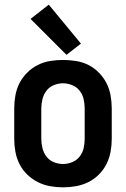

<svg xmlns="http://www.w3.org/2000/svg" viewBox="-20 -795 540 823"><path d="M250 8Q278 8 306 3Q334 -2 359 -14.5Q384 -27 404 -47Q424 -67 436.5 -92Q449 -117 454 -144.5Q459 -172 459 -200V-330Q459 -358 454 -386Q449 -414 436.5 -438.5Q424 -463 404 -483.5Q384 -504 359 -516.5Q334 -529 306 -533.5Q278 -538 250 -538Q222 -538 194.5 -533.5Q167 -529 142 -516.5Q117 -504 96.5 -483.5Q76 -463 63.5 -438.5Q51 -414 46 -386Q41 -358 41 -330V-200Q41 -172 46 -144.5Q51 -117 63.5 -92Q76 -67 96.5 -47Q117 -27 142 -14.5Q167 -2 194.5 3Q222 8 250 8ZM250 -92Q230 -92 210.5 -100Q191 -108 179 -124Q167 -140 162 -160Q157 -180 157 -200V-330Q157 -350 162 -370Q167 -390 179 -406Q191 -422 210.5 -430Q230 -438 250 -438Q270 -438 289.5 -430Q309 -422 321.5 -406Q334 -390 338.5 -370Q343 -350 343 -330V-200Q343 -180 338.5 -160Q334 -140 321.5 -124Q309 -108 289.5 -100Q270 -92 250 -92ZM265 -560 327 -608 189 -775 111 -714Z"/></svg>

Font: Iosevka SS09
Style: Bold
Weight: 700
Monospace: yes
Designer: Belleve Invis
Foundry: Belleve Invis
Version: Version 5.2.1; ttfautohint (v1.8.3)